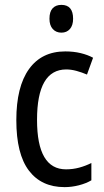

<svg xmlns="http://www.w3.org/2000/svg" viewBox="-20 -758 427 788"><path d="M245 10Q150 10 98.5 -58Q47 -126 47 -265Q47 -402 99 -474.5Q151 -547 248 -547Q282 -547 311 -540Q340 -533 362 -521L337 -452Q316 -461 294 -467Q272 -473 252 -473Q132 -473 132 -266Q132 -63 251 -63Q279 -63 305 -70Q331 -77 355 -89V-18Q333 -5 303.5 2.5Q274 10 245 10ZM232 -738Q280 -738 280 -681Q280 -654 267 -639Q254 -624 232 -624Q210 -624 196.5 -639Q183 -654 183 -681Q183 -710 196 -724Q209 -738 232 -738Z"/></svg>

Font: Noto Sans Gurmukhi Condensed
Style: Regular
Weight: 400
Width: 3
Designer: Jelle Bosma - Monotype Design Team
Foundry: Monotype Imaging Inc.
Version: Version 2.004; ttfautohint (v1.8.4.7-5d5b)